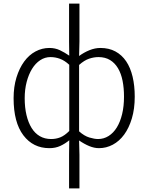

<svg xmlns="http://www.w3.org/2000/svg" viewBox="-20 -815 830 1073"><path d="M366 50 367 -31Q344 -12 317 0.5Q290 13 256 13Q165 13 110.5 -59Q56 -131 56 -266Q56 -330 72 -382Q88 -434 115 -471Q142 -508 178.5 -527.5Q215 -547 256 -547Q288 -547 314.5 -534.5Q341 -522 367 -504L366 -583V-795H424V-583L422 -502Q449 -522 480 -534.5Q511 -547 541 -547Q589 -547 625 -527.5Q661 -508 685 -472.5Q709 -437 721 -386.5Q733 -336 733 -275Q733 -207 717 -153.5Q701 -100 674 -63Q647 -26 610.5 -6.5Q574 13 533 13Q507 13 479 1.5Q451 -10 422 -30L424 50V238H366ZM266 -38Q293 -38 317 -47.5Q341 -57 367 -83V-453Q341 -477 315 -486.5Q289 -496 262 -496Q231 -496 204.5 -478.5Q178 -461 159 -430Q140 -399 129 -357Q118 -315 118 -266Q118 -214 128 -172Q138 -130 156.5 -100Q175 -70 202.5 -54Q230 -38 266 -38ZM528 -38Q560 -38 587 -55Q614 -72 633 -103Q652 -134 662.5 -177.5Q673 -221 673 -275Q673 -323 665 -363.5Q657 -404 639.5 -433.5Q622 -463 595 -479.5Q568 -496 530 -496Q505 -496 478 -487Q451 -478 422 -452V-81Q451 -55 479.5 -46.5Q508 -38 528 -38Z"/></svg>

Font: SpoqaHanSansJP-Light
Style: Regular
Weight: 300
Designer: [Source Han Sans]
Ryoko NISHIZUKA  (kana & ideographs); Paul D. Hunt (Latin, Greek & Cyrillic); Wenlong ZHANG  (bopomofo
Foundry: Spoqa (http://bi.spoqa.com)
Version: Version 1.002.20150607